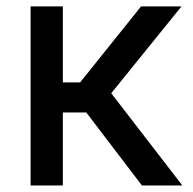

<svg xmlns="http://www.w3.org/2000/svg" viewBox="-20 -565 588 585"><path d="M171.5 0V-222.3H242.9L412.3 0H535.5L318.9 -280.9L533 -545.5H409.8L224.1 -313.9H171.5V-545.5H73.2V0Z"/></svg>

Font: Inter 465
Style: Regular
Weight: 400
Designer: Rasmus Andersson
Foundry: rsms
Version: Version 3.019;Glyphs 3.1.2 (3151)